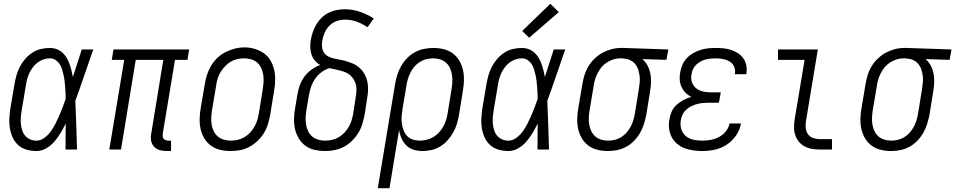

<svg xmlns="http://www.w3.org/2000/svg" viewBox="-20 -792 5060 1017"><path d="M173 8Q147 8 121.5 1Q96 -6 77 -23Q58 -40 47.5 -63Q37 -86 32.5 -111.5Q28 -137 29.5 -164Q31 -191 35 -218L57 -348Q61 -371 67.5 -394Q74 -417 85.5 -439Q97 -461 114 -480.5Q131 -500 152 -513.5Q173 -527 197 -532.5Q221 -538 245 -538Q263 -538 280.5 -531.5Q298 -525 311 -513Q324 -501 333 -486Q342 -471 348 -454Q354 -437 358.5 -419.5Q363 -402 366 -384Q378 -420 389.5 -456.5Q401 -493 413 -530H474Q450 -462 427 -394Q404 -326 379 -258Q382 -194 384 -129.5Q386 -65 388 0H327Q327 -34 327.5 -68.5Q328 -103 328 -138Q316 -113 301.5 -88.5Q287 -64 268.5 -42.5Q250 -21 225 -6.5Q200 8 173 8ZM173 -47Q196 -47 216 -62.5Q236 -78 250 -97.5Q264 -117 274.5 -138Q285 -159 294.5 -181Q304 -203 312.5 -225Q321 -247 328 -269Q328 -285 327 -301Q326 -317 325 -332.5Q324 -348 322 -364Q320 -380 316.5 -395.5Q313 -411 308.5 -425.5Q304 -440 295.5 -453Q287 -466 274 -474.5Q261 -483 245 -483Q228 -483 211 -477.5Q194 -472 179.5 -461Q165 -450 154 -435.5Q143 -421 135.5 -405Q128 -389 123.5 -372Q119 -355 117 -339L95 -209Q92 -191 90.5 -172.5Q89 -154 90.5 -137Q92 -120 97 -103.5Q102 -87 112.5 -74Q123 -61 139 -54Q155 -47 173 -47Z M863 8Q844 8 826 3Q808 -2 796 -15Q784 -28 780.5 -46.5Q777 -65 781 -84L845 -475H699L621 0H559L638 -475H572L581 -530H982L973 -475H907L842 -84Q841 -76 842 -69Q843 -62 847 -57Q851 -52 858 -49.5Q865 -47 872 -47H886V8Z M1201 8Q1173 8 1146 1.5Q1119 -5 1097.5 -20.5Q1076 -36 1062.5 -58.5Q1049 -81 1043 -107Q1037 -133 1037.5 -161.5Q1038 -190 1043 -218L1065 -348Q1069 -373 1077 -397.5Q1085 -422 1098.5 -444.5Q1112 -467 1132 -486Q1152 -505 1175.5 -516.5Q1199 -528 1224 -534.5Q1249 -541 1275 -541Q1303 -541 1329.5 -533Q1356 -525 1377.5 -510Q1399 -495 1412.5 -472Q1426 -449 1432 -423Q1438 -397 1437.5 -368.5Q1437 -340 1432 -312L1411 -182Q1406 -157 1398.5 -132.5Q1391 -108 1377 -85.5Q1363 -63 1343 -44.5Q1323 -26 1299.5 -13.5Q1276 -1 1250.5 3.5Q1225 8 1201 8ZM1202 -47Q1220 -47 1238.5 -51Q1257 -55 1274 -65Q1291 -75 1304.5 -89.5Q1318 -104 1327.5 -120.5Q1337 -137 1342.5 -155Q1348 -173 1351 -191L1372 -321Q1375 -341 1376 -360.5Q1377 -380 1374 -398Q1371 -416 1363 -433Q1355 -450 1341 -461.5Q1327 -473 1309 -478Q1291 -483 1271 -483Q1253 -483 1234.5 -478.5Q1216 -474 1200 -464Q1184 -454 1170.5 -439.5Q1157 -425 1147.5 -408.5Q1138 -392 1132.5 -374.5Q1127 -357 1125 -339L1103 -209Q1100 -189 1099 -170Q1098 -151 1101 -132.5Q1104 -114 1112 -97.5Q1120 -81 1133.5 -69.5Q1147 -58 1165 -52.5Q1183 -47 1202 -47Z M1702 8Q1674 8 1647 2Q1620 -4 1598.5 -19.5Q1577 -35 1563 -58Q1549 -81 1543 -107Q1537 -133 1537.5 -161.5Q1538 -190 1543 -218L1556 -295Q1560 -319 1569 -343Q1578 -367 1593.5 -387.5Q1609 -408 1630.5 -423.5Q1652 -439 1676 -448Q1660 -457 1648 -471Q1636 -485 1630 -503Q1624 -521 1623.5 -540.5Q1623 -560 1626 -580Q1630 -601 1637 -622Q1644 -643 1655.5 -662.5Q1667 -682 1683.5 -698Q1700 -714 1720 -724Q1740 -734 1762 -738.5Q1784 -743 1805 -743Q1848 -743 1887 -729.5Q1926 -716 1960 -694L1927 -648Q1901 -665 1871 -676.5Q1841 -688 1808 -688Q1786 -688 1764 -680.5Q1742 -673 1725.5 -656.5Q1709 -640 1699.5 -618.5Q1690 -597 1687 -576Q1684 -559 1686 -542Q1688 -525 1697 -512Q1706 -499 1721 -492Q1736 -485 1752 -481.5Q1768 -478 1784.5 -475Q1801 -472 1817 -467Q1833 -462 1847.5 -456Q1862 -450 1875 -440.5Q1888 -431 1898 -418.5Q1908 -406 1915 -391.5Q1922 -377 1925.5 -361Q1929 -345 1929.5 -328Q1930 -311 1928 -294Q1926 -277 1923 -260L1911 -182Q1906 -158 1898.5 -133.5Q1891 -109 1877 -86.5Q1863 -64 1843.5 -45Q1824 -26 1800.5 -14Q1777 -2 1752 3Q1727 8 1702 8ZM1702 -47Q1720 -47 1738.5 -51Q1757 -55 1774 -65Q1791 -75 1804.5 -89.5Q1818 -104 1827.5 -120.5Q1837 -137 1842.5 -155Q1848 -173 1851 -191L1863 -269Q1867 -291 1868 -313Q1869 -335 1862 -354Q1855 -373 1840.5 -388Q1826 -403 1806.5 -410.5Q1787 -418 1766.5 -422Q1746 -426 1725 -431Q1702 -424 1682 -409Q1662 -394 1648.5 -374Q1635 -354 1627.5 -331.5Q1620 -309 1616 -286L1603 -209Q1600 -189 1599 -170Q1598 -151 1601 -132.5Q1604 -114 1612 -97.5Q1620 -81 1633 -69.5Q1646 -58 1664.5 -52.5Q1683 -47 1702 -47Z M1981 205 2073 -348Q2077 -372 2084.5 -396Q2092 -420 2105 -442.5Q2118 -465 2136.5 -484Q2155 -503 2178 -515.5Q2201 -528 2226 -533Q2251 -538 2275 -538Q2303 -538 2330 -531.5Q2357 -525 2378 -509.5Q2399 -494 2412.5 -471.5Q2426 -449 2432 -423Q2438 -397 2437.5 -368.5Q2437 -340 2432 -312L2411 -182Q2407 -159 2400 -135.5Q2393 -112 2380.5 -90Q2368 -68 2350.5 -48.5Q2333 -29 2311.5 -16Q2290 -3 2265.5 2.5Q2241 8 2217 8Q2193 8 2170.5 1Q2148 -6 2132 -22Q2116 -38 2106.5 -59.5Q2097 -81 2094 -104L2043 205ZM2203 -47Q2221 -47 2239.5 -51.5Q2258 -56 2274.5 -65.5Q2291 -75 2304.5 -89.5Q2318 -104 2327.5 -121Q2337 -138 2342.5 -155.5Q2348 -173 2351 -191L2372 -321Q2375 -340 2376 -359.5Q2377 -379 2374 -397Q2371 -415 2363.5 -431.5Q2356 -448 2342.5 -460Q2329 -472 2311 -477.5Q2293 -483 2274 -483Q2257 -483 2238.5 -478.5Q2220 -474 2204 -464Q2188 -454 2175.5 -439.5Q2163 -425 2154.5 -408Q2146 -391 2140.5 -373.5Q2135 -356 2133 -339L2112 -215Q2109 -196 2107.5 -176.5Q2106 -157 2108.5 -138.5Q2111 -120 2117.5 -102.5Q2124 -85 2136 -72Q2148 -59 2166 -53Q2184 -47 2203 -47Z M2673 8Q2647 8 2621.5 1Q2596 -6 2577 -23Q2558 -40 2547.5 -63Q2537 -86 2532.5 -111.5Q2528 -137 2529.5 -164Q2531 -191 2535 -218L2557 -348Q2561 -371 2567.5 -394Q2574 -417 2585.5 -439Q2597 -461 2614 -480.5Q2631 -500 2652 -513.5Q2673 -527 2697 -532.5Q2721 -538 2745 -538Q2763 -538 2780.5 -531.5Q2798 -525 2811 -513Q2824 -501 2833 -486Q2842 -471 2848 -454Q2854 -437 2858.5 -419.5Q2863 -402 2866 -384Q2878 -420 2889.5 -456.5Q2901 -493 2913 -530H2974Q2950 -462 2927 -394Q2904 -326 2879 -258Q2882 -194 2884 -129.5Q2886 -65 2888 0H2827Q2827 -34 2827.5 -68.5Q2828 -103 2828 -138Q2816 -113 2801.5 -88.5Q2787 -64 2768.5 -42.5Q2750 -21 2725 -6.5Q2700 8 2673 8ZM2673 -47Q2696 -47 2716 -62.5Q2736 -78 2750 -97.5Q2764 -117 2774.5 -138Q2785 -159 2794.5 -181Q2804 -203 2812.5 -225Q2821 -247 2828 -269Q2828 -285 2827 -301Q2826 -317 2825 -332.5Q2824 -348 2822 -364Q2820 -380 2816.5 -395.5Q2813 -411 2808.5 -425.5Q2804 -440 2795.5 -453Q2787 -466 2774 -474.5Q2761 -483 2745 -483Q2728 -483 2711 -477.5Q2694 -472 2679.5 -461Q2665 -450 2654 -435.5Q2643 -421 2635.5 -405Q2628 -389 2623.5 -372Q2619 -355 2617 -339L2595 -209Q2592 -191 2590.5 -172.5Q2589 -154 2590.5 -137Q2592 -120 2597 -103.5Q2602 -87 2612.5 -74Q2623 -61 2639 -54Q2655 -47 2673 -47ZM2783 -592 2746 -628 2895 -772 2940 -728Z M3200 8Q3172 8 3145 1.5Q3118 -5 3097 -20.5Q3076 -36 3062.5 -58.5Q3049 -81 3043 -107Q3037 -133 3037.5 -161.5Q3038 -190 3043 -218L3065 -348Q3069 -372 3076.5 -396Q3084 -420 3097.5 -442Q3111 -464 3130.5 -482.5Q3150 -501 3172.5 -513Q3195 -525 3219.5 -531.5Q3244 -538 3269 -538Q3272 -538 3275.5 -538Q3279 -538 3283 -538L3520 -530L3510 -475L3382 -479Q3399 -465 3409.5 -445.5Q3420 -426 3424.5 -404.5Q3429 -383 3428.5 -359.5Q3428 -336 3424 -312L3403 -182Q3398 -158 3390.5 -134Q3383 -110 3370 -87.5Q3357 -65 3338.5 -46Q3320 -27 3297 -14.5Q3274 -2 3249 3Q3224 8 3200 8ZM3201 -47Q3219 -47 3237 -51.5Q3255 -56 3271 -66Q3287 -76 3299.5 -90.5Q3312 -105 3321 -122Q3330 -139 3335 -156.5Q3340 -174 3343 -191L3364 -321Q3367 -339 3368.5 -357Q3370 -375 3367.5 -392.5Q3365 -410 3359.5 -426Q3354 -442 3343 -454.5Q3332 -467 3316.5 -474Q3301 -481 3283 -482L3274 -483Q3271 -483 3269 -483Q3267 -483 3265 -483Q3247 -483 3229.5 -477.5Q3212 -472 3196 -462Q3180 -452 3167.5 -437.5Q3155 -423 3146.5 -406.5Q3138 -390 3132.5 -373Q3127 -356 3125 -339L3103 -209Q3100 -190 3099 -170.5Q3098 -151 3101 -133Q3104 -115 3111.5 -98.5Q3119 -82 3132.5 -70Q3146 -58 3164 -52.5Q3182 -47 3201 -47Z M3700 8Q3675 8 3651 4.5Q3627 1 3605 -7.5Q3583 -16 3565.5 -31Q3548 -46 3537.5 -66.5Q3527 -87 3524 -111.5Q3521 -136 3526 -160Q3529 -181 3538 -201.5Q3547 -222 3564 -237Q3581 -252 3601 -262.5Q3621 -273 3642 -279Q3625 -287 3611.5 -300.5Q3598 -314 3590 -331.5Q3582 -349 3580.5 -369Q3579 -389 3583 -409Q3586 -429 3594.5 -448.5Q3603 -468 3618 -484Q3633 -500 3651.5 -510.5Q3670 -521 3690 -527.5Q3710 -534 3730.5 -536Q3751 -538 3770 -538Q3792 -538 3812.5 -536Q3833 -534 3852.5 -527.5Q3872 -521 3888.5 -510.5Q3905 -500 3916.5 -484Q3928 -468 3932.5 -448Q3937 -428 3934 -407Q3934 -405 3933.5 -403Q3933 -401 3932 -399H3872Q3872 -401 3872.5 -402Q3873 -403 3873 -404Q3875 -417 3872 -429.5Q3869 -442 3861.5 -451.5Q3854 -461 3843.5 -467Q3833 -473 3821 -476.5Q3809 -480 3796 -481.5Q3783 -483 3770 -483Q3757 -483 3743.5 -481.5Q3730 -480 3716.5 -476.5Q3703 -473 3690.5 -466Q3678 -459 3667.5 -449Q3657 -439 3651 -426Q3645 -413 3643 -400Q3640 -386 3641.5 -372Q3643 -358 3649.5 -346Q3656 -334 3666 -325.5Q3676 -317 3689 -312Q3702 -307 3716 -305Q3730 -303 3744 -303H3798L3788 -248H3735Q3719 -248 3703.5 -246.5Q3688 -245 3672.5 -241Q3657 -237 3642 -229.5Q3627 -222 3614.5 -210.5Q3602 -199 3595 -184Q3588 -169 3586 -153Q3582 -130 3589 -107.5Q3596 -85 3613 -71Q3630 -57 3653 -52Q3676 -47 3700 -47Q3722 -47 3744.5 -51Q3767 -55 3788 -66Q3809 -77 3824.5 -96Q3840 -115 3844 -138H3905Q3899 -104 3879 -74.5Q3859 -45 3829 -25.5Q3799 -6 3765.5 1Q3732 8 3700 8Z M4322 0Q4301 0 4280.5 -3.5Q4260 -7 4242 -16.5Q4224 -26 4211.5 -41.5Q4199 -57 4192.5 -76Q4186 -95 4186 -116.5Q4186 -138 4189 -159L4242 -475H4101V-530H4312L4249 -150Q4246 -132 4248 -113.5Q4250 -95 4260 -81Q4270 -67 4287 -61Q4304 -55 4322 -55H4387V0Z M4700 8Q4672 8 4645 1.5Q4618 -5 4597 -20.5Q4576 -36 4562.5 -58.5Q4549 -81 4543 -107Q4537 -133 4537.5 -161.5Q4538 -190 4543 -218L4565 -348Q4569 -372 4576.5 -396Q4584 -420 4597.5 -442Q4611 -464 4630.5 -482.5Q4650 -501 4672.5 -513Q4695 -525 4719.5 -531.5Q4744 -538 4769 -538Q4772 -538 4775.5 -538Q4779 -538 4783 -538L5020 -530L5010 -475L4882 -479Q4899 -465 4909.5 -445.5Q4920 -426 4924.5 -404.5Q4929 -383 4928.5 -359.5Q4928 -336 4924 -312L4903 -182Q4898 -158 4890.5 -134Q4883 -110 4870 -87.5Q4857 -65 4838.5 -46Q4820 -27 4797 -14.5Q4774 -2 4749 3Q4724 8 4700 8ZM4701 -47Q4719 -47 4737 -51.5Q4755 -56 4771 -66Q4787 -76 4799.5 -90.5Q4812 -105 4821 -122Q4830 -139 4835 -156.5Q4840 -174 4843 -191L4864 -321Q4867 -339 4868.5 -357Q4870 -375 4867.5 -392.5Q4865 -410 4859.5 -426Q4854 -442 4843 -454.5Q4832 -467 4816.5 -474Q4801 -481 4783 -482L4774 -483Q4771 -483 4769 -483Q4767 -483 4765 -483Q4747 -483 4729.5 -477.5Q4712 -472 4696 -462Q4680 -452 4667.5 -437.5Q4655 -423 4646.5 -406.5Q4638 -390 4632.5 -373Q4627 -356 4625 -339L4603 -209Q4600 -190 4599 -170.5Q4598 -151 4601 -133Q4604 -115 4611.5 -98.5Q4619 -82 4632.5 -70Q4646 -58 4664 -52.5Q4682 -47 4701 -47Z"/></svg>

Font: Iosevka Slab Light Oblique
Style: Regular
Weight: 300
Italic angle: -9°
Monospace: yes
Designer: Belleve Invis
Foundry: Belleve Invis
Version: Version 11.1.1; ttfautohint (v1.8.3)